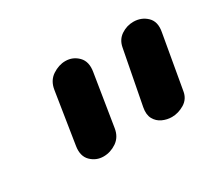

<svg xmlns="http://www.w3.org/2000/svg" viewBox="-62 -1029 493 444"><g transform="rotate(-30 185.0 -807.0)"><path d="M291.5 -689.5Q278.5 -689.5 266.5 -695Q254.5 -700.5 248 -712.2Q241.5 -724 245 -742.5L272.5 -885.5Q276 -905 291 -915Q306 -925 323.5 -925Q345 -925 359.5 -911Q374 -897 369 -871L344 -728.5Q341 -709 324.8 -699.2Q308.5 -689.5 291.5 -689.5ZM109 -689.5Q89.5 -689.5 75.5 -703.2Q61.5 -717 65.5 -742.5L87 -879.5Q90.5 -902.5 107.5 -913.8Q124.5 -925 142 -925Q162 -925 176 -910.8Q190 -896.5 185.5 -870.5L163.5 -733Q160 -711.5 143.8 -700.5Q127.5 -689.5 109 -689.5Z"/></g></svg>

Font: Edu AU VIC WA NT Pre Medium
Style: Regular
Weight: 500
Designer: Tina and Corey Anderson, Eben Sorkin, Mirko Velimirovic
Foundry: Google for Education
Version: Version 1.001